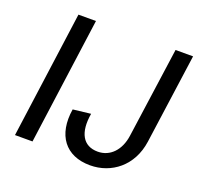

<svg xmlns="http://www.w3.org/2000/svg" viewBox="-121 -817 1016 968"><g transform="rotate(20 387.0 -333.0)"><path d="M48 0H142L235 -680H141ZM455 14C569 14 670 -62 689 -198L756 -680H662L594 -195C583 -115 534 -64 468 -64C389 -64 354 -126 372 -232L277 -221C254 -77 323 14 455 14Z"/></g></svg>

Font: Ronzino Oblique
Style: Italic
Weight: 400
Italic angle: -8°
Designer: Nunzio Mazzaferro
Foundry: Collletttivo
Version: Version 1.000;Glyphs 3.3 (3337)